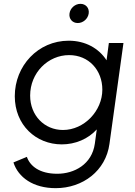

<svg xmlns="http://www.w3.org/2000/svg" viewBox="-20 -760 703 1000"><path d="M270 220C412 220 531 129 550 -10L623 -536H547L535 -446C495 -508 425 -548 338 -548C178 -548 57 -417 57 -259C57 -109 167 -8 302 -8C372 -8 439 -36 484 -86L474 -12C459 96 367 145 278 145C185 145 136 104 120 57L50 86C75 164 153 220 270 220ZM137 -262C137 -382 231 -473 340 -473C442 -473 513 -395 513 -293C513 -183 419 -83 308 -83C211 -83 137 -159 137 -262ZM342 -690C338 -662 357 -640 385 -640C413 -640 438 -662 442 -690C446 -718 427 -740 399 -740C371 -740 346 -718 342 -690Z"/></svg>

Font: Mluvka
Style: Italic
Weight: 400
Italic angle: -8°
Designer: Modified by Jiří Krblich, Original typeface by Gumpita Rahayu
Foundry: Gumpita Rahayu & Jiří Krblich
Version: Version 2.000;Glyphs 3.1.1 (3134)